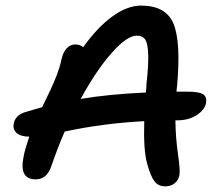

<svg xmlns="http://www.w3.org/2000/svg" viewBox="-20 -702 780 683"><path d="M567.9 -39.1Q543.5 -39.1 529.8 -56.6Q516.1 -74.2 503.9 -118.2Q489.7 -167.5 493.2 -271Q344.7 -263.2 210 -233.9Q188.5 -185.1 162.1 -109.9Q146.5 -64 106.9 -64Q46.9 -64 64 -145Q67.9 -168 84 -215.8Q52.7 -216.3 38.8 -229.2Q24.9 -242.2 28.8 -262.2Q34.7 -292.5 69.8 -303.2Q98.6 -312 129.9 -320.8Q132.3 -325.7 143.8 -349.6Q155.3 -373.5 158.7 -380.6Q162.1 -387.7 170.7 -407.2Q179.2 -426.8 182.9 -437Q186.5 -447.3 191.2 -461.9Q195.8 -476.6 198.2 -488.8Q203.6 -514.6 216.6 -529.3Q229.5 -543.9 248 -543.9Q264.6 -543.9 275.9 -534.2Q327.1 -605.5 380.1 -643.8Q433.1 -682.1 481.9 -682.1Q570.3 -682.1 597.2 -617.7Q624 -553.2 609.9 -396Q607.9 -382.3 607.9 -376H645Q688.5 -376 702.6 -366.5Q716.8 -356.9 712.9 -335Q707.5 -310.1 678.7 -292Q649.9 -273.9 610.8 -273.9H604Q604.5 -214.4 613 -154.8Q621.6 -95.2 618.2 -79.1Q614.7 -60.5 601.1 -49.8Q587.4 -39.1 567.9 -39.1ZM466.8 -575.2Q431.6 -575.2 377 -513.4Q322.3 -451.7 267.1 -350.1Q364.3 -366.7 499 -373Q501 -392.6 501 -402.8Q508.3 -468.3 507.3 -506.6Q506.3 -544.9 497.3 -560.1Q488.3 -575.2 466.8 -575.2Z"/></svg>

Font: Shantell Sans Irregular Bouncy
Style: Italic
Weight: 500
Italic angle: -11.31°
Designer: Stephen Nixon, Anya Danilova, Shantell Martin
Foundry: Arrow Type
Version: Version 1.006;[9816181b4]